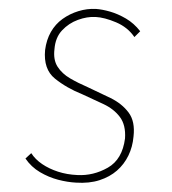

<svg xmlns="http://www.w3.org/2000/svg" viewBox="-20 -402 386 430"><path d="M150 7Q131 6 110 0.5Q89 -5 69.5 -16.5Q50 -28 37 -47L50 -59Q59 -45 74.5 -34.5Q90 -24 110 -17.5Q130 -11 153 -10Q189 -8 221.5 -26.5Q254 -45 260 -92Q262 -122 248.5 -140Q235 -158 211.5 -169Q188 -180 164 -191Q129 -205 103 -226Q77 -247 81 -290Q84 -313 94 -330.5Q104 -348 120 -359.5Q136 -371 155.5 -377Q175 -383 195 -382Q209 -381 226.5 -376Q244 -371 262 -360.5Q280 -350 294 -332L281 -319Q266 -341 240 -352Q214 -363 194 -364Q175 -365 154.5 -357.5Q134 -350 119 -334Q104 -318 102 -292Q99 -268 109 -252.5Q119 -237 137 -226.5Q155 -216 176 -207Q202 -195 227.5 -182.5Q253 -170 268 -150Q283 -130 279 -96Q277 -73 267.5 -53.5Q258 -34 242 -20Q226 -6 203 1.5Q180 9 150 7Z"/></svg>

Font: Josefin Sans Thin Thin
Style: Italic
Weight: 250
Italic angle: -7°
Version: Version 2.000